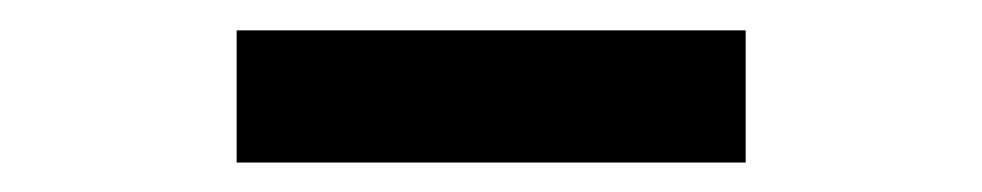

<svg xmlns="http://www.w3.org/2000/svg" viewBox="-20 -762 660 129"><path d="M481 -652.8H139V-741.6H481Z"/></svg>

Font: Monaspace Neon Var
Style: Regular
Weight: 400
Designer: Riley Cran and the Lettermatic Team
Version: Version 1.000 (Monaspace Neon Var)